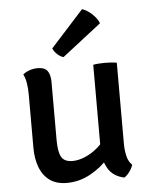

<svg xmlns="http://www.w3.org/2000/svg" viewBox="-53 -783 653 836"><g transform="rotate(-5 273.5 -365.0)"><path d="M467.5 -140Q467.5 -111 473.5 -85.5Q479.5 -60 495.5 -45.5Q491.5 -31 480.5 -15.8Q469.5 -0.5 457 7.5Q408 -2.5 386.2 -39.8Q364.5 -77 364.5 -125V-493.5Q374.5 -495.5 388.2 -496.5Q402 -497.5 416 -497.5Q430 -497.5 443.5 -496.5Q457 -495.5 467.5 -493.5ZM73.5 -388Q73.5 -414 70 -437.2Q66.5 -460.5 57.5 -478Q68.5 -487.5 86 -493.8Q103.5 -500 122 -500Q152 -500 164.5 -483.5Q177 -467 177 -434.5V-180Q177 -130 189.8 -107Q202.5 -84 239 -84Q264.5 -84 293.5 -96.2Q322.5 -108.5 348.5 -130.5Q374.5 -152.5 390.5 -182V-83.5Q357.5 -44.5 309 -17.8Q260.5 9 206 9Q159.5 9 130.2 -12.8Q101 -34.5 87.2 -72Q73.5 -109.5 73.5 -155ZM337 -739Q359.5 -731.5 380.2 -712.2Q401 -693 409.5 -671L238.5 -538Q224.5 -542 211.8 -553.8Q199 -565.5 193 -580Z"/></g></svg>

Font: Signika
Style: Regular
Weight: 400
Designer: Anna Giedry
Foundry: Anna Giedry
Version: Version 2.001